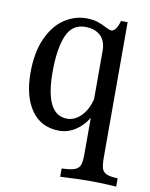

<svg xmlns="http://www.w3.org/2000/svg" viewBox="-79 -543 626 800"><g transform="rotate(10 234.0 -142.5)"><path d="M468 164V199Q405 195 360 195Q311 195 231 199V164Q270 163 287 156Q304 149 309 134Q314 119 314 86V-65Q294 -31 262 -10Q230 11 193 11Q117 11 75.5 -47.5Q34 -106 34 -207Q34 -293 61 -352.5Q88 -412 131.5 -441Q175 -470 225 -470Q252 -470 272 -463.5Q292 -457 310 -447Q328 -438 334 -438Q355 -438 368 -484H396V86Q396 118 400.5 133.5Q405 149 420 156Q435 163 468 164ZM314 -143V-349Q314 -390 290.5 -412Q267 -434 226 -434Q170 -434 147 -378.5Q124 -323 124 -226Q124 -44 217 -44Q249 -44 275.5 -70.5Q302 -97 314 -143Z"/></g></svg>

Font: Gupter Medium
Style: Regular
Weight: 500
Designer: Octavio Pardo
Version: Version 1.000